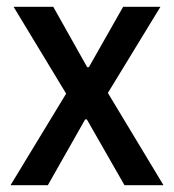

<svg xmlns="http://www.w3.org/2000/svg" viewBox="-20 -546 513 566"><path d="M11 0 175 -270 20 -526H137L237 -348H242L343 -526H453L298 -272L462 0H347L236 -194H231L121 0Z"/></svg>

Font: Archivo SemiCondensed Medium
Style: Regular
Weight: 500
Width: 4
Designer: Hector Gatti
Foundry: Omnibus-Type
Version: Version 2.001